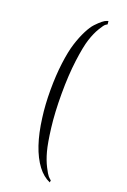

<svg xmlns="http://www.w3.org/2000/svg" viewBox="-178 -806 701 1062"><g transform="rotate(20 173.0 -275.0)"><path d="M249 171Q255 178 267 188L265 200Q224 182 193 141Q126 52 104 -122Q94 -195 94 -281.5Q94 -368 103.5 -441.5Q113 -515 128 -562Q143 -609 161.5 -645.5Q180 -682 198 -701Q236 -741 256 -747L265 -750L267 -731Q263 -729 255.5 -723.5Q248 -718 229.5 -687.5Q211 -657 196.5 -613Q182 -569 170.5 -481Q159 -393 159 -283Q159 -173 169.5 -87Q180 -1 192.5 45.5Q205 92 223 127Q241 162 249 171Z"/></g></svg>

Font: Antic Didone
Style: Regular
Weight: 400
Designer: Santiago Orozco
Foundry: Santiago Orozco
Version: Version 2.000